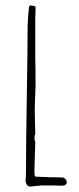

<svg xmlns="http://www.w3.org/2000/svg" viewBox="-20 -669 289 702"><path d="M73 -10Q75 -16 75 -43Q75 -135 78 -316Q81 -496 81 -576L83 -612L86 -642Q86 -649 93 -649Q98 -649 107 -646L110 -645Q110 -623 109 -605V-566V-457Q110 -409 110 -348Q109 -343 109 -326L108 -305Q107 -285 107 -264Q107 -241 108 -222L109 -179L106 -171L107 -172Q107 -169 106 -168V-164Q106 -156 109 -150L106 -54V-48Q106 -31 107 -28Q107 -23 112 -23L164 -21Q187 -21 195.5 -20.5Q204 -20 206 -20H209Q214 -20 219 -14.5Q224 -9 224 -3Q224 9 208 10Q191 9 125 9L127 10Q117 10 108 11Q100 13 90 13Q76 13 73 -10Z"/></svg>

Font: Amatic SC
Style: Regular
Weight: 400
Designer: Multiple Designers
Foundry: Vernon Adams
Version: Version 2.505